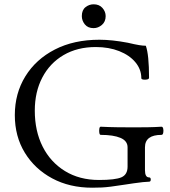

<svg xmlns="http://www.w3.org/2000/svg" viewBox="-20 -861 793 894"><path d="M409 13Q304 13 223 -30.5Q142 -74 95.5 -150Q49 -226 49 -325Q49 -426 98 -505.5Q147 -585 235.5 -630.5Q324 -676 443 -676Q501 -676 575 -662Q609 -654 627.5 -651Q646 -648 659 -648Q674 -606 674 -499Q674 -493 665 -491Q656 -489 647 -490.5Q638 -492 638 -497Q638 -538 610.5 -571Q583 -604 535 -623Q487 -642 426 -642Q340 -642 276 -604.5Q212 -567 177 -500Q142 -433 142 -346Q142 -251 178.5 -178.5Q215 -106 282.5 -64.5Q350 -23 441 -23Q517 -23 545.5 -35.5Q574 -48 574 -85V-175Q574 -205 541 -219Q508 -233 449 -233Q444 -233 442.5 -242.5Q441 -252 442.5 -261.5Q444 -271 449 -271Q488 -269 527 -268.5Q566 -268 605 -268Q636 -268 668.5 -268.5Q701 -269 732 -271Q738 -271 740 -261.5Q742 -252 740 -242.5Q738 -233 732 -233Q655 -233 655 -175V-69Q655 -35 674 -35Q682 -35 682 -25Q682 -15 674 -15Q665 -15 645.5 -13Q626 -11 602.5 -7.5Q579 -4 559 -1Q520 5 496.5 8Q473 11 454 12Q435 13 409 13ZM416 -730Q389 -730 375 -747.5Q361 -765 361 -786Q361 -814 378 -827.5Q395 -841 416 -841Q442 -841 457 -824Q472 -807 472 -786Q472 -760 454.5 -745Q437 -730 416 -730Z"/></svg>

Font: Junicode SmExp
Style: Regular
Weight: 400
Width: 6
Designer: Peter S. Baker
Version: Version 2.205; ttfautohint (v1.8.4)